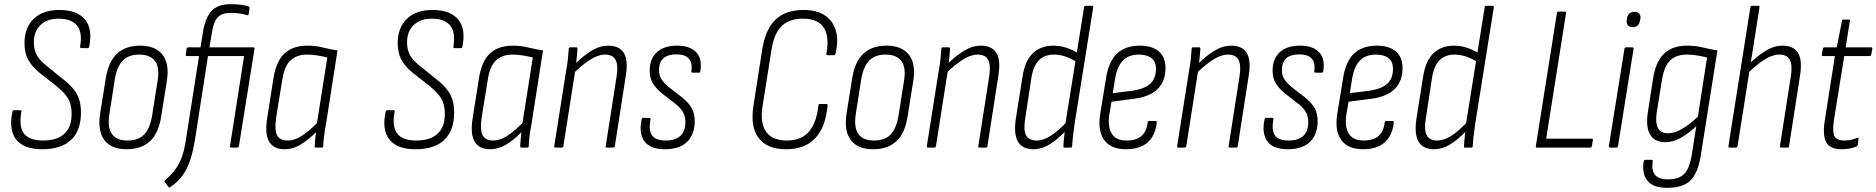

<svg xmlns="http://www.w3.org/2000/svg" viewBox="-20 -711 9040 925"><path d="M183 8Q96 8 58.5 -38Q21 -84 40 -174Q42 -180 48 -180H78Q86 -180 83 -173Q70 -100 96 -67Q122 -34 187 -34Q255 -34 290 -66.5Q325 -99 325 -162Q325 -191 318 -213Q311 -235 294.5 -255Q278 -275 250 -298L172 -359Q132 -392 115 -424.5Q98 -457 98 -503Q98 -578 142.5 -620.5Q187 -663 266 -663Q350 -663 388.5 -618Q427 -573 410 -487Q409 -479 402 -479H371Q366 -479 366 -487Q378 -555 351 -588Q324 -621 263 -621Q206 -621 174.5 -590Q143 -559 143 -507Q143 -471 157.5 -445Q172 -419 209 -390L282 -331Q316 -305 335 -280.5Q354 -256 362 -229.5Q370 -203 370 -169Q370 -82 322.5 -37Q275 8 183 8Z M590 8Q517 8 483.5 -35.5Q450 -79 462 -161L489 -331Q502 -413 543 -452Q584 -491 656 -491Q728 -491 762.5 -448Q797 -405 784 -322L757 -153Q745 -71 703.5 -31.5Q662 8 590 8ZM595 -34Q647 -34 675 -63.5Q703 -93 713 -155L739 -320Q750 -385 727 -416.5Q704 -448 650 -448Q600 -448 571.5 -419Q543 -390 533 -328L507 -162Q497 -98 519 -66Q541 -34 595 -34Z M982 -441 919 -36Q910 19 896 61Q882 103 859 135Q836 167 799 191Q795 194 792 190L773 165Q771 160 776 156Q804 133 824 106Q844 79 856.5 44Q869 9 876 -40L939 -441H880Q874 -441 875 -448L879 -476Q881 -483 887 -483H946L957 -552Q968 -625 999 -658Q1030 -691 1092 -691Q1118 -691 1141 -688Q1164 -685 1178 -680Q1183 -678 1182 -671L1178 -643Q1177 -636 1170 -638Q1154 -643 1134.5 -646Q1115 -649 1091 -649Q1049 -649 1029 -627.5Q1009 -606 1001 -554L989 -483H1201Q1207 -483 1206 -475L1131 -7Q1130 0 1124 0H1093Q1087 0 1088 -7L1156 -441Z M1351 8Q1298 8 1276.5 -29Q1255 -66 1267 -141L1297 -331Q1310 -416 1350.5 -453.5Q1391 -491 1461 -491Q1500 -491 1533.5 -482.5Q1567 -474 1606 -468L1551 -116Q1544 -79 1541 -53Q1538 -27 1537 -6Q1537 0 1531 0H1502Q1496 0 1496 -6Q1497 -23 1498.5 -40.5Q1500 -58 1502 -74Q1466 -37 1428.5 -14.5Q1391 8 1351 8ZM1367 -34Q1399 -34 1433 -56Q1467 -78 1507 -118L1557 -434Q1533 -440 1507.5 -444Q1482 -448 1460 -448Q1410 -448 1380 -420.5Q1350 -393 1340 -327L1310 -142Q1302 -87 1314.5 -60.5Q1327 -34 1367 -34Z M1981 8Q1894 8 1856.5 -38Q1819 -84 1838 -174Q1840 -180 1846 -180H1876Q1884 -180 1881 -173Q1868 -100 1894 -67Q1920 -34 1985 -34Q2053 -34 2088 -66.5Q2123 -99 2123 -162Q2123 -191 2116 -213Q2109 -235 2092.5 -255Q2076 -275 2048 -298L1970 -359Q1930 -392 1913 -424.5Q1896 -457 1896 -503Q1896 -578 1940.5 -620.5Q1985 -663 2064 -663Q2148 -663 2186.5 -618Q2225 -573 2208 -487Q2207 -479 2200 -479H2169Q2164 -479 2164 -487Q2176 -555 2149 -588Q2122 -621 2061 -621Q2004 -621 1972.5 -590Q1941 -559 1941 -507Q1941 -471 1955.5 -445Q1970 -419 2007 -390L2080 -331Q2114 -305 2133 -280.5Q2152 -256 2160 -229.5Q2168 -203 2168 -169Q2168 -82 2120.5 -37Q2073 8 1981 8Z M2341 8Q2288 8 2266.5 -29Q2245 -66 2257 -141L2287 -331Q2300 -416 2340.5 -453.5Q2381 -491 2451 -491Q2490 -491 2523.5 -482.5Q2557 -474 2596 -468L2541 -116Q2534 -79 2531 -53Q2528 -27 2527 -6Q2527 0 2521 0H2492Q2486 0 2486 -6Q2487 -23 2488.5 -40.5Q2490 -58 2492 -74Q2456 -37 2418.5 -14.5Q2381 8 2341 8ZM2357 -34Q2389 -34 2423 -56Q2457 -78 2497 -118L2547 -434Q2523 -440 2497.5 -444Q2472 -448 2450 -448Q2400 -448 2370 -420.5Q2340 -393 2330 -327L2300 -142Q2292 -87 2304.5 -60.5Q2317 -34 2357 -34Z M2904 0Q2897 0 2898 -6L2951 -345Q2959 -398 2945.5 -423Q2932 -448 2895 -448Q2862 -448 2824 -424Q2786 -400 2742 -357L2747 -400Q2787 -440 2828 -465.5Q2869 -491 2911 -491Q2963 -491 2985 -456.5Q3007 -422 2995 -347L2942 -6Q2941 0 2934 0ZM2656 0Q2649 0 2650 -6L2707 -367Q2713 -398 2716 -427Q2719 -456 2720 -476Q2720 -483 2727 -483H2757Q2762 -483 2762 -476Q2761 -455 2758 -428Q2755 -401 2752 -382V-375L2694 -6Q2693 0 2686 0Z M3183 8Q3113 8 3085 -30Q3057 -68 3071 -135Q3072 -143 3077 -143H3108Q3115 -143 3114 -135Q3104 -83 3121.5 -58.5Q3139 -34 3187 -34Q3234 -34 3258 -56.5Q3282 -79 3282 -122Q3282 -149 3271.5 -169Q3261 -189 3235 -210L3168 -262Q3139 -286 3124.5 -311Q3110 -336 3110 -370Q3110 -428 3144.5 -459.5Q3179 -491 3242 -491Q3304 -491 3334 -459.5Q3364 -428 3354 -368Q3353 -361 3348 -361H3316Q3309 -361 3311 -368Q3322 -449 3239 -449Q3155 -449 3155 -374Q3155 -349 3165 -332Q3175 -315 3200 -293L3267 -241Q3299 -215 3313 -189Q3327 -163 3327 -127Q3327 -64 3290.5 -28Q3254 8 3183 8Z M3767 8Q3676 8 3635 -46Q3594 -100 3610 -202L3652 -472Q3668 -571 3717 -617Q3766 -663 3852 -663Q3914 -663 3953 -637.5Q3992 -612 4006.5 -564Q4021 -516 4005 -451Q4003 -445 3997 -445H3967Q3960 -445 3961 -451Q3977 -534 3949 -577.5Q3921 -621 3848 -621Q3782 -621 3745.5 -585Q3709 -549 3697 -472L3654 -201Q3641 -118 3671 -76Q3701 -34 3770 -34Q3841 -34 3877.5 -77Q3914 -120 3923 -204Q3923 -210 3930 -210H3961Q3968 -210 3967 -203Q3958 -99 3908 -45.5Q3858 8 3767 8Z M4186 8Q4113 8 4079.5 -35.5Q4046 -79 4058 -161L4085 -331Q4098 -413 4139 -452Q4180 -491 4252 -491Q4324 -491 4358.5 -448Q4393 -405 4380 -322L4353 -153Q4341 -71 4299.5 -31.5Q4258 8 4186 8ZM4191 -34Q4243 -34 4271 -63.5Q4299 -93 4309 -155L4335 -320Q4346 -385 4323 -416.5Q4300 -448 4246 -448Q4196 -448 4167.5 -419Q4139 -390 4129 -328L4103 -162Q4093 -98 4115 -66Q4137 -34 4191 -34Z M4699 0Q4692 0 4693 -6L4746 -345Q4754 -398 4740.5 -423Q4727 -448 4690 -448Q4657 -448 4619 -424Q4581 -400 4537 -357L4542 -400Q4582 -440 4623 -465.5Q4664 -491 4706 -491Q4758 -491 4780 -456.5Q4802 -422 4790 -347L4737 -6Q4736 0 4729 0ZM4451 0Q4444 0 4445 -6L4502 -367Q4508 -398 4511 -427Q4514 -456 4515 -476Q4515 -483 4522 -483H4552Q4557 -483 4557 -476Q4556 -455 4553 -428Q4550 -401 4547 -382V-375L4489 -6Q4488 0 4481 0Z M4959 8Q4906 8 4884.5 -28Q4863 -64 4874 -139L4906 -341Q4918 -419 4956.5 -455Q4995 -491 5055 -491Q5088 -491 5119 -480.5Q5150 -470 5177 -452L5171 -410Q5113 -448 5057 -448Q5014 -448 4986.5 -422Q4959 -396 4949 -336L4919 -139Q4910 -84 4923.5 -59Q4937 -34 4974 -34Q5007 -34 5043.5 -57.5Q5080 -81 5123 -128L5119 -85Q5074 -38 5036 -15Q4998 8 4959 8ZM5108 0Q5103 0 5103 -6Q5104 -28 5107 -54Q5110 -80 5112 -98V-110L5203 -677Q5204 -683 5210 -683H5241Q5248 -683 5247 -677L5157 -114Q5152 -79 5149 -52.5Q5146 -26 5145 -7Q5145 0 5139 0Z M5404 8Q5333 8 5300.5 -35.5Q5268 -79 5280 -159L5308 -331Q5320 -413 5360.5 -452Q5401 -491 5471 -491Q5530 -491 5562.5 -463.5Q5595 -436 5595 -384Q5595 -320 5557.5 -282.5Q5520 -245 5443 -235L5335 -221L5324 -157Q5316 -97 5337 -65.5Q5358 -34 5408 -34Q5454 -34 5479 -55.5Q5504 -77 5509 -121Q5510 -128 5516 -128H5547Q5553 -128 5553 -121Q5546 -57 5508.5 -24.5Q5471 8 5404 8ZM5341 -262 5436 -274Q5495 -283 5522 -308Q5549 -333 5549 -380Q5549 -414 5527.5 -431Q5506 -448 5467 -448Q5418 -448 5390 -419.5Q5362 -391 5352 -331Z M5905 0Q5898 0 5899 -6L5952 -345Q5960 -398 5946.5 -423Q5933 -448 5896 -448Q5863 -448 5825 -424Q5787 -400 5743 -357L5748 -400Q5788 -440 5829 -465.5Q5870 -491 5912 -491Q5964 -491 5986 -456.5Q6008 -422 5996 -347L5943 -6Q5942 0 5935 0ZM5657 0Q5650 0 5651 -6L5708 -367Q5714 -398 5717 -427Q5720 -456 5721 -476Q5721 -483 5728 -483H5758Q5763 -483 5763 -476Q5762 -455 5759 -428Q5756 -401 5753 -382V-375L5695 -6Q5694 0 5687 0Z M6184 8Q6114 8 6086 -30Q6058 -68 6072 -135Q6073 -143 6078 -143H6109Q6116 -143 6115 -135Q6105 -83 6122.5 -58.5Q6140 -34 6188 -34Q6235 -34 6259 -56.5Q6283 -79 6283 -122Q6283 -149 6272.5 -169Q6262 -189 6236 -210L6169 -262Q6140 -286 6125.5 -311Q6111 -336 6111 -370Q6111 -428 6145.5 -459.5Q6180 -491 6243 -491Q6305 -491 6335 -459.5Q6365 -428 6355 -368Q6354 -361 6349 -361H6317Q6310 -361 6312 -368Q6323 -449 6240 -449Q6156 -449 6156 -374Q6156 -349 6166 -332Q6176 -315 6201 -293L6268 -241Q6300 -215 6314 -189Q6328 -163 6328 -127Q6328 -64 6291.5 -28Q6255 8 6184 8Z M6546 8Q6475 8 6442.5 -35.5Q6410 -79 6422 -159L6450 -331Q6462 -413 6502.5 -452Q6543 -491 6613 -491Q6672 -491 6704.5 -463.5Q6737 -436 6737 -384Q6737 -320 6699.5 -282.5Q6662 -245 6585 -235L6477 -221L6466 -157Q6458 -97 6479 -65.5Q6500 -34 6550 -34Q6596 -34 6621 -55.5Q6646 -77 6651 -121Q6652 -128 6658 -128H6689Q6695 -128 6695 -121Q6688 -57 6650.5 -24.5Q6613 8 6546 8ZM6483 -262 6578 -274Q6637 -283 6664 -308Q6691 -333 6691 -380Q6691 -414 6669.5 -431Q6648 -448 6609 -448Q6560 -448 6532 -419.5Q6504 -391 6494 -331Z M6889 8Q6836 8 6814.5 -28Q6793 -64 6804 -139L6836 -341Q6848 -419 6886.5 -455Q6925 -491 6985 -491Q7018 -491 7049 -480.5Q7080 -470 7107 -452L7101 -410Q7043 -448 6987 -448Q6944 -448 6916.5 -422Q6889 -396 6879 -336L6849 -139Q6840 -84 6853.5 -59Q6867 -34 6904 -34Q6937 -34 6973.5 -57.5Q7010 -81 7053 -128L7049 -85Q7004 -38 6966 -15Q6928 8 6889 8ZM7038 0Q7033 0 7033 -6Q7034 -28 7037 -54Q7040 -80 7042 -98V-110L7133 -677Q7134 -683 7140 -683H7171Q7178 -683 7177 -677L7087 -114Q7082 -79 7079 -52.5Q7076 -26 7075 -7Q7075 0 7069 0Z M7385 0Q7378 0 7379 -6L7481 -649Q7482 -655 7488 -655H7519Q7526 -655 7525 -649L7429 -43H7648Q7656 -43 7654 -36L7649 -6Q7648 0 7641 0Z M7738 0Q7730 0 7731 -7L7806 -475Q7807 -483 7814 -483H7844Q7851 -483 7850 -475L7775 -7Q7774 0 7768 0ZM7846 -580Q7831 -580 7823 -588.5Q7815 -597 7817 -613L7818 -621Q7823 -654 7854 -654Q7870 -654 7877.5 -645Q7885 -636 7883 -621L7881 -613Q7876 -580 7846 -580Z M8107 -491Q8147 -491 8180.5 -483Q8214 -475 8254 -468L8174 37Q8161 121 8125 157.5Q8089 194 8012 194Q7944 194 7916.5 159.5Q7889 125 7899 66Q7901 59 7906 59H7936Q7944 59 7942 67Q7936 110 7953.5 131.5Q7971 153 8017 153Q8067 153 8093 128Q8119 103 8130 37L8152 -102Q8112 -66 8076 -46Q8040 -26 8003 -26Q7951 -26 7929.5 -63Q7908 -100 7919 -171L7944 -333Q7957 -415 7997.5 -453Q8038 -491 8107 -491ZM8016 -69Q8048 -69 8083 -89.5Q8118 -110 8160 -149L8204 -434Q8181 -440 8155.5 -444Q8130 -448 8106 -448Q8057 -448 8027.5 -421Q7998 -394 7987 -327L7962 -172Q7954 -119 7967.5 -94Q7981 -69 8016 -69Z M8313 0Q8306 0 8307 -7L8413 -677Q8414 -683 8421 -683H8451Q8458 -683 8457 -677L8351 -7Q8350 0 8343 0ZM8561 0Q8554 0 8555 -6L8608 -345Q8616 -398 8602.5 -423Q8589 -448 8552 -448Q8519 -448 8481 -424Q8443 -400 8399 -357L8404 -400Q8444 -440 8485 -465.5Q8526 -491 8568 -491Q8620 -491 8642 -456.5Q8664 -422 8652 -347L8599 -6Q8598 0 8591 0Z M8852 8Q8798 8 8779 -24.5Q8760 -57 8771 -129L8820 -441H8763Q8756 -441 8757 -448L8762 -476Q8764 -483 8770 -483H8829L8854 -610Q8856 -617 8861 -617H8886Q8893 -617 8892 -610L8872 -483H8995Q9002 -483 9000 -475L8995 -448Q8994 -441 8987 -441H8865L8815 -130Q8807 -75 8818.5 -54.5Q8830 -34 8864 -34Q8883 -34 8898.5 -37.5Q8914 -41 8928 -47Q8935 -50 8934 -42L8930 -12Q8929 -7 8923 -5Q8908 2 8889.5 5Q8871 8 8852 8Z"/></svg>

Font: Sofia Sans Condensed Light
Style: Italic
Weight: 300
Italic angle: -9°
Version: Version 4.100